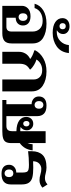

<svg xmlns="http://www.w3.org/2000/svg" viewBox="752 -1650 908 2451"><g transform="rotate(90 1205.5 -424.0)"><path d="M54 -251Q54 -296 87.5 -328Q121 -360 187 -360Q243 -360 274 -334.5Q305 -309 305 -263Q305 -222 278.5 -196.5Q252 -171 206 -171V-52H320Q382 -52 382 -116V-389Q382 -442 347 -478.5Q312 -515 246 -515Q187 -515 143 -489Q99 -463 82 -412H27Q46 -482 111.5 -523Q177 -564 281 -564Q393 -564 463.5 -520.5Q534 -477 534 -387V-119Q534 -55 502 -27.5Q470 0 405 0H54ZM246 -264Q246 -291 232 -306Q218 -321 197 -321Q176 -321 162.5 -306Q149 -291 149 -264Q149 -237 162.5 -222.5Q176 -208 197 -208Q218 -208 232 -222.5Q246 -237 246 -264Z M211 -768Q211 -808 239 -833Q267 -858 317 -858Q358 -858 386 -835Q414 -812 414 -776Q414 -724 365 -696Q372 -695 387 -695Q457 -695 503 -739.5Q549 -784 555 -850H657Q646 -747 573 -695Q500 -643 399 -643Q309 -643 260 -677.5Q211 -712 211 -768ZM353 -770Q353 -789 342.5 -799.5Q332 -810 313 -810Q296 -810 285.5 -799.5Q275 -789 275 -770Q275 -751 285.5 -740.5Q296 -730 313 -730Q332 -730 342.5 -740.5Q353 -751 353 -770Z M641 -216Q641 -257 663 -295Q685 -333 733 -356Q693 -388 622 -409V-421Q655 -484 725.5 -524Q796 -564 891 -564Q1001 -564 1073.5 -516Q1146 -468 1146 -377V0H994V-401Q994 -448 963 -478.5Q932 -509 876 -509Q831 -509 796 -490Q761 -471 739 -436Q772 -427 806.5 -406Q841 -385 865 -361V-351Q824 -326 808.5 -296Q793 -266 793 -215V0H641Z M1806 -223V-114Q1806 -70 1792 -45.5Q1778 -21 1745 -10.5Q1712 0 1653 0H1256V-52H1310V-374Q1269 -374 1240 -399Q1211 -424 1211 -467Q1211 -513 1240.5 -538.5Q1270 -564 1326 -564Q1397 -564 1429.5 -532.5Q1462 -501 1462 -446V-52H1587Q1622 -52 1638 -70Q1654 -88 1654 -124V-180Q1564 -182 1518 -216Q1472 -250 1472 -305Q1472 -344 1496 -369.5Q1520 -395 1561 -395Q1594 -395 1618.5 -372Q1643 -349 1643 -313Q1643 -263 1601 -233Q1625 -229 1637 -229Q1648 -229 1654 -230V-553H1806V-322Q1819 -349 1821 -387H1899Q1888 -281 1806 -223ZM1367 -468Q1367 -495 1353.5 -509.5Q1340 -524 1319 -524Q1298 -524 1284 -509.5Q1270 -495 1270 -468Q1270 -441 1284 -426.5Q1298 -412 1319 -412Q1340 -412 1353.5 -426.5Q1367 -441 1367 -468ZM1593 -307Q1593 -325 1583 -336Q1573 -347 1557 -347Q1542 -347 1533 -336Q1524 -325 1524 -307Q1524 -289 1533 -278Q1542 -267 1557 -267Q1573 -267 1583 -278Q1593 -289 1593 -307Z M2083 -87Q2083 -127 2111.5 -152.5Q2140 -178 2182 -178V-259Q2182 -293 2174.5 -310Q2167 -327 2146.5 -333.5Q2126 -340 2085 -340Q2046 -340 1994.5 -337Q1943 -334 1910 -329V-377Q1910 -465 1958 -514.5Q2006 -564 2119 -564Q2140 -564 2159 -560.5Q2178 -557 2194 -553Q2226 -544 2252 -544Q2275 -544 2294 -551Q2313 -558 2334 -577L2375 -512Q2333 -475 2281 -475Q2258 -475 2241.5 -478Q2225 -481 2204 -487Q2169 -498 2135 -498Q2098 -498 2068.5 -471.5Q2039 -445 2038 -393Q2094 -395 2119 -395Q2197 -395 2242 -384Q2287 -373 2310.5 -341Q2334 -309 2334 -248V-108Q2334 10 2198 10Q2141 10 2112 -15Q2083 -40 2083 -87ZM2240 -86Q2240 -113 2226.5 -127Q2213 -141 2192 -141Q2171 -141 2157 -127Q2143 -113 2143 -86Q2143 -59 2157 -44Q2171 -29 2192 -29Q2213 -29 2226.5 -44Q2240 -59 2240 -86Z"/></g></svg>

Font: Trirong Bold
Style: Regular
Weight: 700
Designer: Katatrad Team
Foundry: CadsonDemak
Version: Version 1.000